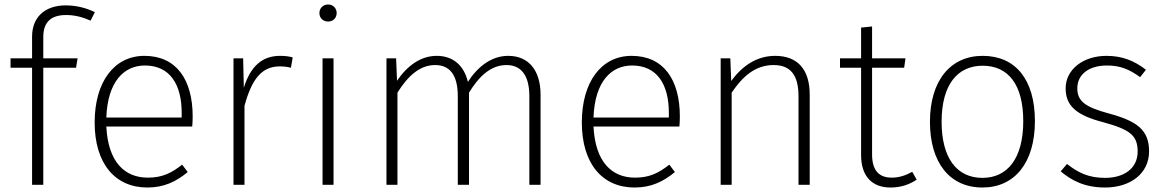

<svg xmlns="http://www.w3.org/2000/svg" viewBox="-20 -824 5197 856"><path d="M275 -757C313 -757 348 -748 384 -732L403 -770C363 -789 320 -800 273 -800C181 -800 123 -748 123 -661V-564H27V-522H123V0H173V-522H319L326 -564H173V-659C173 -729 211 -757 275 -757Z M839 -305C839 -468 767 -575 624 -575C489 -575 402 -459 402 -278C402 -96 492 12 637 12C711 12 765 -14 817 -57L792 -90C744 -52 703 -32 639 -32C537 -32 462 -100 454 -260H837C838 -271 839 -287 839 -305ZM790 -300H454C460 -462 534 -532 626 -532C738 -532 790 -447 790 -321Z M1229 -575C1148 -575 1097 -528 1067 -433L1064 -564H1021V0H1070V-352C1102 -470 1146 -528 1227 -528C1245 -528 1262 -526 1277 -522L1285 -568C1272 -572 1254 -575 1229 -575Z M1443 -804C1419 -804 1404 -786 1404 -766C1404 -745 1419 -728 1443 -728C1466 -728 1481 -745 1481 -766C1481 -786 1466 -804 1443 -804ZM1467 -564H1418V0H1467Z M2246 -575C2171 -575 2110 -527 2066 -459C2049 -531 2001 -575 1927 -575C1855 -575 1795 -530 1750 -464L1746 -564H1703V0H1752V-411C1797 -483 1850 -534 1920 -534C1985 -534 2021 -490 2021 -395V0H2071V-411C2115 -483 2168 -534 2238 -534C2302 -534 2340 -490 2340 -395V0H2390V-402C2390 -510 2337 -575 2246 -575Z M3011 -305C3011 -468 2939 -575 2796 -575C2661 -575 2574 -459 2574 -278C2574 -96 2664 12 2809 12C2883 12 2937 -14 2989 -57L2964 -90C2916 -52 2875 -32 2811 -32C2709 -32 2634 -100 2626 -260H3009C3010 -271 3011 -287 3011 -305ZM2962 -300H2626C2632 -462 2706 -532 2798 -532C2910 -532 2962 -447 2962 -321Z M3436 -575C3353 -575 3288 -529 3240 -463L3236 -564H3193V0H3242V-411C3291 -483 3347 -534 3429 -534C3503 -534 3540 -491 3540 -395V0H3590V-402C3590 -512 3538 -575 3436 -575Z M4047 -58C4018 -42 3989 -32 3956 -32C3896 -32 3868 -67 3868 -136V-522H4011L4017 -564H3868V-706L3819 -701V-564H3725V-522H3819V-133C3819 -37 3869 12 3950 12C3996 12 4034 -1 4067 -23Z M4361 -575C4217 -575 4126 -464 4126 -281C4126 -99 4214 12 4360 12C4504 12 4594 -99 4594 -284C4594 -470 4507 -575 4361 -575ZM4361 -531C4475 -531 4542 -447 4542 -284C4542 -118 4472 -31 4360 -31C4246 -31 4178 -119 4178 -281C4178 -447 4249 -531 4361 -531Z M4913 -575C4810 -575 4731 -515 4731 -430C4731 -352 4779 -310 4899 -279C5019 -246 5052 -220 5052 -148C5052 -73 4991 -31 4907 -31C4833 -31 4787 -54 4737 -93L4709 -60C4758 -19 4816 12 4907 12C5019 12 5103 -50 5103 -149C5103 -245 5049 -284 4924 -318C4820 -346 4783 -372 4783 -430C4783 -494 4837 -532 4915 -532C4974 -532 5015 -515 5063 -480L5089 -513C5036 -554 4982 -575 4913 -575Z"/></svg>

Font: Glow Sans SC Normal Light
Style: Regular
Weight: 300
Designer: Ryoko NISHIZUKA (kana, bopomofo & ideographs); Paul D. Hunt (Latin, Greek & Cyrillic); Sandoll Communications, Soo-young
Version: Version 0.93